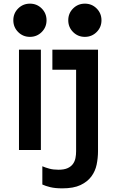

<svg xmlns="http://www.w3.org/2000/svg" viewBox="-20 -822 640 1052"><path d="M84 0H204V-550H84ZM517 7V-550H267V-440H397V7Q397 26 393.5 44Q390 62 379.5 76.5Q369 91 350 99.5Q331.1 108 300 108Q272 108 250 102Q228 96 212 89V189Q229 197 255.5 203.5Q282 210 321.7 210Q383 210 421 192Q459 174 480.5 145Q502 116 509.5 79.9Q517 43.7 517 7ZM53 -711.1Q53 -673 79.4 -646.5Q105.8 -620 143.9 -620Q182 -620 208.5 -646.4Q235 -672.8 235 -710.9Q235 -749 208.6 -775.5Q182.2 -802 144.1 -802Q106 -802 79.5 -775.6Q53 -749.2 53 -711.1ZM354 -711.1Q354 -673 380.4 -646.5Q406.8 -620 444.9 -620Q483 -620 509.5 -646.4Q536 -672.8 536 -710.9Q536 -749 509.6 -775.5Q483.2 -802 445.1 -802Q407 -802 380.5 -775.6Q354 -749.2 354 -711.1Z"/></svg>

Font: CommitMonoV142 ExtLt
Style: Regular
Weight: 200
Monospace: yes
Designer: Eigil Nikolajsen
Foundry: Eigil Nikolajsen
Version: Version 1.142